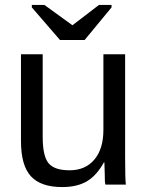

<svg xmlns="http://www.w3.org/2000/svg" viewBox="-20 -748 596 778"><path d="M65 -528H153V-193Q153 -116 176.5 -87Q200 -58 262 -58Q326 -58 362.5 -101.5Q399 -145 399 -222V-528H487V-113Q487 -21 490 0H407L405 -13Q405 -20 404.5 -41.5Q404 -63 403 -90H401Q371 -36 331.5 -13Q292 10 232 10Q145 10 105 -34Q65 -78 65 -176ZM432 -718 323 -586H223L109 -718V-728H160L273 -646H274L381 -728H432Z"/></svg>

Font: Libra Sans
Style: Regular
Weight: 400
Foundry: Context Ltd
Version: Version 1.002